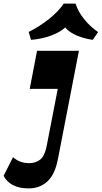

<svg xmlns="http://www.w3.org/2000/svg" viewBox="-127 -836 564 1066"><path d="M32.7 210Q-22.5 210 -57 190.7Q-91.5 171.5 -106.8 139.8L-54.5 36.5Q-36.5 53 -14.4 61.4Q7.7 69.8 35.5 69.8Q70.7 69.8 95.9 50.3Q121 30.8 132 -24.5L193.7 -342.5H38L78.7 -554H311.2L194.5 47.7Q178.2 132.7 136 171.4Q93.7 210 32.7 210ZM45.2 -614.8 32.2 -658.5Q92.5 -688.7 145.4 -730.7Q198.2 -772.7 226.5 -816H292.5Q305.7 -773.2 338.7 -731.5Q371.7 -689.7 417.5 -658L388.2 -614.8Q351.7 -619.8 317.6 -631.8Q283.5 -643.8 258.6 -661.5Q233.7 -679.3 224.5 -703H252.7Q232.2 -675.8 198.6 -657.5Q165 -639.3 125.2 -628.5Q85.5 -617.8 45.2 -614.8Z"/></svg>

Font: Savate ExtraLight
Style: Italic
Weight: 200
Italic angle: -11°
Designer: Max Esnée
Foundry: Plomb Type
Version: Version 2.000